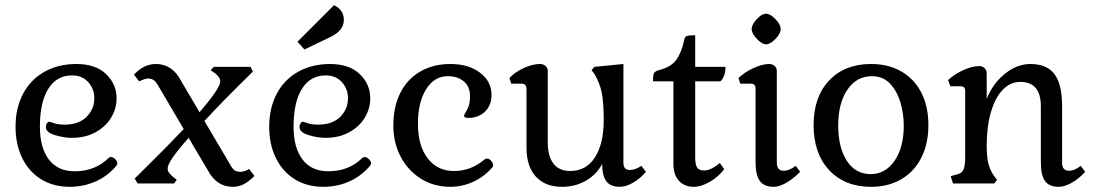

<svg xmlns="http://www.w3.org/2000/svg" viewBox="-20 -708 4225 741"><path d="M40 -219Q40 -291 69 -346Q98 -401 151.5 -431Q205 -461 275 -461Q349 -461 389.5 -422Q430 -383 430 -328Q430 -290 409.5 -255Q389 -220 349.5 -198Q310 -176 257 -176Q227 -176 192 -186.5Q157 -197 157 -218Q157 -226 161 -232Q165 -238 170 -238Q173 -238 188.5 -232.5Q204 -227 229 -227Q284 -227 314 -257Q344 -287 344 -329Q344 -365 320.5 -391Q297 -417 258 -417Q199 -417 166.5 -365.5Q134 -314 134 -219Q134 -138 168.5 -92.5Q203 -47 268 -47Q348 -47 400 -99Q403 -102 408 -102Q416 -102 424.5 -94Q433 -86 433 -77Q433 -74 431 -71.5Q429 -69 429 -68Q395 -28 348.5 -7.5Q302 13 249 13Q186 13 139 -16Q92 -45 66 -97.5Q40 -150 40 -219Z M782 -51 708 -176Q627 -85 627 -58Q627 -49 631.5 -42.5Q636 -36 645 -28L662 -14L652 0H511L500 -19Q605 -122 689 -210L589 -380Q581 -394 572 -399.5Q563 -405 551 -405Q541 -405 517 -394L497 -420Q535 -461 581 -461Q644 -461 677 -399L750 -275Q830 -367 830 -394Q830 -402 826 -408Q822 -414 813 -423L793 -437L805 -450H947L956 -432L932 -408Q839 -317 769 -241L870 -70Q878 -55 886.5 -50Q895 -45 908 -45Q924 -45 941 -56L962 -29Q940 -7 920.5 3Q901 13 878 13Q816 13 782 -51Z M1128 -547 1269 -688Q1307 -670 1307 -631Q1307 -591 1257 -566L1155 -517ZM1019 -219Q1019 -291 1048 -346Q1077 -401 1130.5 -431Q1184 -461 1254 -461Q1328 -461 1368.5 -422Q1409 -383 1409 -328Q1409 -290 1388.5 -255Q1368 -220 1328.5 -198Q1289 -176 1236 -176Q1206 -176 1171 -186.5Q1136 -197 1136 -218Q1136 -226 1140 -232Q1144 -238 1149 -238Q1152 -238 1167.5 -232.5Q1183 -227 1208 -227Q1263 -227 1293 -257Q1323 -287 1323 -329Q1323 -365 1299.5 -391Q1276 -417 1237 -417Q1178 -417 1145.5 -365.5Q1113 -314 1113 -219Q1113 -138 1147.5 -92.5Q1182 -47 1247 -47Q1327 -47 1379 -99Q1382 -102 1387 -102Q1395 -102 1403.5 -94Q1412 -86 1412 -77Q1412 -74 1410 -71.5Q1408 -69 1408 -68Q1374 -28 1327.5 -7.5Q1281 13 1228 13Q1165 13 1118 -16Q1071 -45 1045 -97.5Q1019 -150 1019 -219Z M1498 -224Q1498 -296 1525 -349.5Q1552 -403 1602 -432Q1652 -461 1718 -461Q1788 -461 1832.5 -427.5Q1877 -394 1877 -341Q1877 -302 1852 -277.5Q1827 -253 1788 -253Q1779 -253 1775 -255Q1771 -257 1771 -262Q1771 -265 1777.5 -275Q1784 -285 1789 -299.5Q1794 -314 1794 -337Q1794 -373 1770.5 -393.5Q1747 -414 1708 -414Q1656 -414 1624.5 -363.5Q1593 -313 1593 -230Q1593 -146 1630.5 -97Q1668 -48 1732 -48Q1765 -48 1794 -59Q1823 -70 1852 -94Q1854 -96 1860 -96Q1868 -96 1875.5 -87.5Q1883 -79 1883 -70Q1883 -63 1881 -63Q1849 -26 1806.5 -6.5Q1764 13 1718 13Q1655 13 1605 -18Q1555 -49 1526.5 -103Q1498 -157 1498 -224Z M2012 -137V-363Q2012 -385 1994 -385H1953L1946 -407Q1969 -431 2002.5 -446Q2036 -461 2064 -461Q2077 -461 2085.5 -453.5Q2094 -446 2094 -434V-159Q2094 -105 2116 -76.5Q2138 -48 2181 -48Q2242 -48 2276 -100.5Q2310 -153 2310 -246Q2310 -312 2302.5 -349.5Q2295 -387 2274 -423L2263 -437L2274 -450L2386 -461V-80Q2386 -52 2410 -52Q2433 -52 2455 -68L2473 -45Q2451 -19 2423.5 -3Q2396 13 2372 13Q2336 13 2320 -8.5Q2304 -30 2304 -75Q2282 -34 2241 -10.5Q2200 13 2149 13Q2084 13 2048 -26.5Q2012 -66 2012 -137Z M2579 -75V-394H2500Q2500 -418 2504 -425.5Q2508 -433 2522 -437Q2570 -449 2590 -477Q2610 -505 2620 -551Q2622 -565 2629.5 -568.5Q2637 -572 2663 -572V-450H2780Q2780 -431 2774.5 -416Q2769 -401 2760 -394H2663V-101Q2663 -73 2670.5 -61.5Q2678 -50 2697 -50Q2724 -50 2758 -79L2775 -55Q2752 -25 2719 -6Q2686 13 2658 13Q2621 13 2600 -10.5Q2579 -34 2579 -75Z M2881 -596Q2881 -613 2900.5 -634Q2920 -655 2936 -655Q2953 -655 2973 -634Q2993 -613 2993 -596Q2993 -579 2973 -558Q2953 -537 2936 -537Q2921 -537 2901 -558Q2881 -579 2881 -596ZM2896 -83V-363Q2896 -375 2892 -380Q2888 -385 2878 -385H2837L2830 -407Q2856 -431 2889.5 -446Q2923 -461 2948 -461Q2961 -461 2969.5 -453.5Q2978 -446 2978 -434V-80Q2978 -49 3005 -49Q3026 -49 3051 -68L3068 -45Q3043 -19 3015.5 -3Q2988 13 2966 13Q2929 13 2912.5 -9.5Q2896 -32 2896 -83Z M3120 -225Q3120 -334 3180 -397.5Q3240 -461 3342 -461Q3409 -461 3459 -432Q3509 -403 3536 -350Q3563 -297 3563 -225Q3563 -153 3535.5 -99Q3508 -45 3458 -16Q3408 13 3342 13Q3240 13 3180 -51.5Q3120 -116 3120 -225ZM3468 -223Q3468 -266 3456 -309.5Q3444 -353 3416.5 -383.5Q3389 -414 3345 -414Q3286 -414 3250.5 -362Q3215 -310 3215 -224Q3215 -138 3248.5 -87Q3282 -36 3340 -36Q3397 -36 3432.5 -87.5Q3468 -139 3468 -223Z M3997 -83V-299Q3997 -345 3977 -368.5Q3957 -392 3918 -392Q3879 -392 3849.5 -361Q3820 -330 3804 -274Q3788 -218 3788 -145Q3788 -103 3794.5 -77Q3801 -51 3817 -28L3828 -14L3817 0H3658L3649 -28L3666 -33Q3690 -37 3697.5 -51.5Q3705 -66 3705 -101V-355Q3705 -366 3701 -370.5Q3697 -375 3687 -375H3648L3639 -399Q3665 -423 3699 -438Q3733 -453 3759 -453Q3772 -453 3780 -445Q3788 -437 3788 -425V-326Q3811 -385 3858 -423Q3905 -461 3957 -461Q4020 -461 4049.5 -422Q4079 -383 4079 -299V-80Q4079 -49 4106 -49Q4128 -49 4151 -68L4168 -45Q4145 -19 4117 -3Q4089 13 4066 13Q4029 13 4013 -9.5Q3997 -32 3997 -83Z"/></svg>

Font: Kurale
Style: Regular
Weight: 400
Designer: Eduardo Rodriguez Tunni
Foundry: Eduardo Rodriguez Tunni
Version: Version 2.000